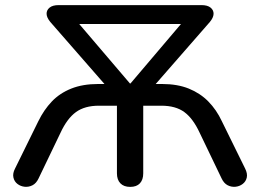

<svg xmlns="http://www.w3.org/2000/svg" viewBox="-20 -725 1020 752"><path d="M490 7Q465 7 451.5 -7Q438 -21 438 -46V-311H367Q312 -311 277.5 -286Q243 -261 217 -205L131 -26Q122 -7 107.5 0.5Q93 8 77 6.5Q61 5 48.5 -4.5Q36 -14 32.5 -30Q29 -46 39 -65L130 -250Q152 -295 183 -327.5Q214 -360 259 -378Q304 -396 364 -396H414L411 -371L177 -639Q163 -656 162.5 -670.5Q162 -685 174 -695Q186 -705 210 -705H769Q793 -705 805 -695Q817 -685 816.5 -670.5Q816 -656 802 -639L568 -371L564 -396H615Q675 -396 719.5 -378Q764 -360 796 -327.5Q828 -295 849 -250L940 -65Q950 -45 946.5 -29.5Q943 -14 930.5 -4.5Q918 5 902 6.5Q886 8 871.5 0.5Q857 -7 848 -26L762 -205Q736 -261 702 -286Q668 -311 612 -311H541V-46Q541 -21 528 -7Q515 7 490 7ZM489 -398H491L716 -663V-631H263V-663Z"/></svg>

Font: Nunito SemiBold
Style: Regular
Weight: 600
Designer: Vernon Adams
Foundry: Vernon Adams
Version: Version 3.602